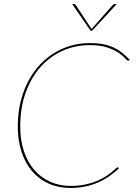

<svg xmlns="http://www.w3.org/2000/svg" viewBox="-20 -921 673 949"><path d="M68 0ZM329 -2Q368.5 -2 400.5 -8.8Q432.5 -15.5 457.5 -26Q482.5 -36.5 501 -48.2Q519.5 -60 532 -70.5Q544.5 -81 551.8 -87.8Q559 -94.5 561.5 -94.5Q562.5 -94.5 563.5 -93.5L568 -89Q545 -67.5 519.5 -49.8Q494 -32 464.8 -19.2Q435.5 -6.5 401.5 0.8Q367.5 8 328 8Q269.5 8 221.5 -13.2Q173.5 -34.5 139.5 -74Q105.5 -113.5 86.8 -169.5Q68 -225.5 68 -295Q68 -387 95.2 -463.2Q122.5 -539.5 170.5 -593.8Q218.5 -648 283.8 -678Q349 -708 425 -708Q460 -708 487.5 -703Q515 -698 538 -687.8Q561 -677.5 581 -662Q601 -646.5 621 -626L619 -623Q617 -621 613 -621Q609 -621 598.5 -633Q588 -645 566.8 -659.5Q545.5 -674 511 -686Q476.5 -698 424 -698Q351.5 -698 288.8 -669.8Q226 -641.5 179.5 -589Q133 -536.5 106.5 -462Q80 -387.5 80 -295Q80 -227.5 98.2 -173.2Q116.5 -119 149.5 -81Q182.5 -43 228.2 -22.5Q274 -2 329 -2ZM336.5 -901H345.5Q347.5 -901 350 -900.2Q352.5 -899.5 354 -897L431 -780L432.5 -777.5L434.5 -780L538 -897Q540.5 -899.5 543 -900.2Q545.5 -901 548 -901H557L435 -769H428Z"/></svg>

Font: Lato Hairline
Style: Italic
Weight: 100
Italic angle: -7°
Designer: Lukasz Dziedzic
Foundry: tyPoland Lukasz Dziedzic
Version: Version 2.007; 2014-02-27